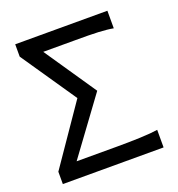

<svg xmlns="http://www.w3.org/2000/svg" viewBox="-129 -820 860 927"><g transform="rotate(-20 300.5 -356.5)"><path d="M136.7 -80.6H341.8Q372.6 -80.6 404.3 -81.1Q436 -81.5 464.4 -82.8Q492.7 -84 516.1 -85.9Q539.6 -87.9 554.2 -90.3V0H36.6V-63.5L244.6 -366.2L51.3 -649.4V-712.9H524.9V-622.6Q510.3 -625.5 491.7 -627.4Q473.1 -629.4 449.7 -630.6Q426.3 -631.8 397.2 -632.1Q368.2 -632.3 332 -632.3H166L346.7 -366.7Z"/></g></svg>

Font: Andika Phon
Style: Regular
Weight: 400
Designer: Victor Gaultney, Annie Olsen, Julie Remington, Don Collingsworth, Eric Hays, Becca Hirsbrunner
Foundry: SIL International
Version: Version 5.000